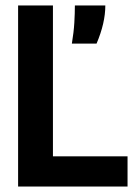

<svg xmlns="http://www.w3.org/2000/svg" viewBox="-20 -680 493 700"><path d="M46 0V-660H173V-110H445V0ZM242 -521Q249 -563 251 -597.5Q253 -632 253 -660H364Q364 -596 332 -521Z"/></svg>

Font: Bricolage Grotesque 48pt SemiBold
Style: Regular
Weight: 600
Designer: Mathieu Triay
Foundry: Atelier Triay
Version: Version 1.000; ttfautohint (v1.8.4.7-5d5b);gftools[0.9.32]